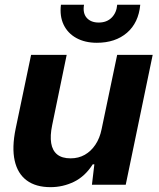

<svg xmlns="http://www.w3.org/2000/svg" viewBox="-20 -763 658 793"><path d="M188.6 10Q128 10 90.3 -17.9Q52.6 -45.9 40.6 -99.8Q28.6 -153.7 44.6 -231.3L108.4 -536.3H255.4L195.4 -245.7Q186.4 -202.6 191.4 -171.9Q196.3 -141.3 216.2 -125.1Q236.1 -109 271.6 -109Q304.3 -109 330.2 -123.7Q356.1 -138.4 374.2 -165.6Q392.3 -192.7 399.6 -229.3L463.9 -536.3H610.6L499.3 0H359.7L369.7 -84.4H363.1Q331.1 -34.3 285.4 -12.1Q239.7 10 188.6 10ZM380 -586.3Q331 -586.3 295.4 -605.9Q259.7 -625.6 242.8 -661Q225.9 -696.4 231.7 -743.4H327Q321.1 -708.6 338.3 -689.2Q355.4 -669.9 387.7 -669.9Q421.1 -669.9 441.4 -690.4Q461.6 -710.9 464 -743.4H559.3Q552.4 -669 504.4 -627.6Q456.3 -586.3 380 -586.3Z"/></svg>

Font: Mona Sans ExtraLight
Style: Italic
Weight: 200
Italic angle: -11.6951°
Designer: Deni Anggara
Foundry: GitHub
Version: Version 2.000